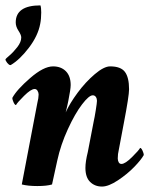

<svg xmlns="http://www.w3.org/2000/svg" viewBox="-33 -685 554 713"><path d="M220.7 -310.5Q219.7 -305.2 217.3 -294.4Q214.8 -283.7 212.9 -275.4Q210.9 -267.1 210.9 -267.6Q226.1 -301.3 255.4 -340.8Q284.7 -380.4 318.8 -409.4Q353 -438.5 376 -438.5Q415.5 -438.5 430.9 -418Q446.3 -397.5 446.3 -353.5Q446.3 -329.1 426.8 -227.5L408.2 -128.9Q404.3 -113.3 404.3 -96.7Q404.3 -88.9 407.7 -82.5Q411.1 -76.2 418 -76.2Q431.6 -76.2 457.3 -101.6Q482.9 -127 487.3 -135.7Q491.7 -135.7 496.3 -125.5Q501 -115.2 501 -109.4Q491.7 -92.3 465.8 -65.4Q439.9 -38.6 405 -15.4Q370.1 7.8 345.7 7.8Q319.3 7.8 301.8 -9.3Q284.2 -26.4 284.2 -61.5Q284.2 -85 293 -120.1L315.4 -236.3Q317.9 -246.1 322.5 -274.9Q327.1 -303.7 327.1 -310.5Q327.1 -318.8 323 -325Q318.8 -331.1 311.5 -331.1Q297.4 -331.1 271.5 -297.1Q245.6 -263.2 219 -205.3Q192.4 -147.5 179.7 -88.9L160.2 0Q140.6 5.9 105.5 5.9Q71.3 5.9 47.9 0L105.5 -301.8Q110.4 -321.3 110.4 -334Q110.4 -341.3 106.4 -347.9Q102.5 -354.5 95.7 -354.5Q82 -354.5 56.4 -329.1Q30.8 -303.7 26.4 -294.9Q22 -294.9 17.3 -305.2Q12.7 -315.4 12.7 -321.3Q28.8 -351.6 78.9 -395Q128.9 -438.5 164.1 -438.5Q193.8 -438.5 211.7 -420.4Q229.5 -402.3 229.5 -369.1Q229.5 -354.5 220.7 -310.5ZM-12.7 -464.8Q-12.7 -466.3 2 -478.8Q16.6 -491.2 31.2 -510Q45.9 -528.8 45.9 -545.9Q45.9 -555.2 35.6 -570.8Q25.4 -586.4 25.4 -601.6Q25.4 -665 117.2 -665Q120.1 -656.2 120.1 -638.7Q120.1 -615.2 116.2 -595.7Q107.9 -551.8 74 -507.3Q40 -462.9 6.8 -443.4H4.9Q0.5 -443.4 -6.1 -451.4Q-12.7 -459.5 -12.7 -464.8Z"/></svg>

Font: Amiri
Style: Bold Slanted
Weight: 700
Italic angle: 9°
Designer: Khaled Hosny
Version: Version 000.107